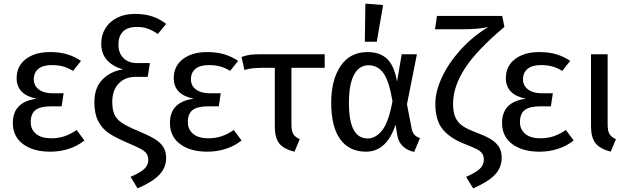

<svg xmlns="http://www.w3.org/2000/svg" viewBox="-20 -827 3482 1062"><path d="M428 -490 384 -435Q356 -452 328.5 -459.5Q301 -467 266 -467Q218 -467 192.5 -446.5Q167 -426 167 -388Q167 -353 195 -332Q223 -311 271 -311H332L321 -239H265Q203 -239 176.5 -218.5Q150 -198 150 -151Q150 -111 179.5 -86.5Q209 -62 263 -62Q303 -62 337 -73.5Q371 -85 404 -108L447 -50Q410 -20 361 -4Q312 12 258 12Q164 12 107.5 -30Q51 -72 51 -147Q51 -264 183 -281Q72 -303 72 -395Q72 -461 122.5 -500Q173 -539 257 -539Q311 -539 352 -526.5Q393 -514 428 -490Z M899 -695 853 -639Q824 -659 797.5 -668.5Q771 -678 738 -678Q685 -678 660 -652Q635 -626 635 -581Q635 -533 663 -505.5Q691 -478 739 -478H809L797 -402H731Q671 -402 636 -364.5Q601 -327 601 -264Q601 -220 613 -193.5Q625 -167 654 -147.5Q683 -128 741 -104Q801 -79 833 -60Q865 -41 882 -16Q899 9 899 46Q899 100 861.5 139.5Q824 179 741 215L702 151Q750 131 775 110Q800 89 800 57Q800 36 790.5 22.5Q781 9 758 -3.5Q735 -16 686 -37Q622 -64 584 -89Q546 -114 524 -155.5Q502 -197 502 -262Q502 -343 548 -388.5Q594 -434 661 -443Q604 -459 572 -494.5Q540 -530 540 -586Q540 -633 563 -670.5Q586 -708 628 -729Q670 -750 726 -750Q780 -750 821.5 -736.5Q863 -723 899 -695Z M1297 -490 1253 -435Q1225 -452 1197.5 -459.5Q1170 -467 1135 -467Q1087 -467 1061.5 -446.5Q1036 -426 1036 -388Q1036 -353 1064 -332Q1092 -311 1140 -311H1201L1190 -239H1134Q1072 -239 1045.5 -218.5Q1019 -198 1019 -151Q1019 -111 1048.5 -86.5Q1078 -62 1132 -62Q1172 -62 1206 -73.5Q1240 -85 1273 -108L1316 -50Q1279 -20 1230 -4Q1181 12 1127 12Q1033 12 976.5 -30Q920 -72 920 -147Q920 -264 1052 -281Q941 -303 941 -395Q941 -461 991.5 -500Q1042 -539 1126 -539Q1180 -539 1221 -526.5Q1262 -514 1297 -490Z M1592 -452V-141Q1592 -103 1602 -86Q1612 -69 1638 -57L1609 12Q1548 -3 1524 -34.5Q1500 -66 1500 -129V-452H1431Q1392 -451 1374.5 -449Q1357 -447 1332 -440L1316 -512Q1342 -521 1363.5 -524Q1385 -527 1423 -527H1776V-452Z M2176 -376 2202 -527H2286L2231 -250L2257 -116Q2261 -95 2271 -83Q2281 -71 2303 -63L2271 13Q2236 7 2209.5 -17Q2183 -41 2177 -82L2168 -138Q2119 12 2004 12Q1912 12 1862 -56.5Q1812 -125 1812 -259Q1812 -385 1864 -462Q1916 -539 2013 -539Q2081 -539 2121 -501.5Q2161 -464 2176 -376ZM1910 -259Q1910 -158 1936 -109.5Q1962 -61 2014 -61Q2057 -61 2093 -105Q2129 -149 2151 -267Q2132 -380 2100.5 -423Q2069 -466 2018 -466Q1966 -466 1938 -413Q1910 -360 1910 -259ZM2099 -799 2064 -596H1998L2001 -807Z M2770 -678Q2618 -551 2552 -449.5Q2486 -348 2486 -253Q2486 -206 2499 -177.5Q2512 -149 2538 -131Q2564 -113 2612 -95Q2660 -77 2690 -60Q2720 -43 2737.5 -18Q2755 7 2755 45Q2755 100 2717.5 139.5Q2680 179 2597 215L2558 151Q2606 131 2631 109.5Q2656 88 2656 55Q2656 35 2647 22Q2638 9 2617 -2Q2596 -13 2552 -30Q2469 -62 2428.5 -112Q2388 -162 2388 -253Q2388 -321 2424.5 -399.5Q2461 -478 2527.5 -551.5Q2594 -625 2681 -678Q2660 -672 2619 -668.5Q2578 -665 2531 -665H2386L2397 -739H2758Z M3134 -490 3090 -435Q3062 -452 3034.5 -459.5Q3007 -467 2972 -467Q2924 -467 2898.5 -446.5Q2873 -426 2873 -388Q2873 -353 2901 -332Q2929 -311 2977 -311H3038L3027 -239H2971Q2909 -239 2882.5 -218.5Q2856 -198 2856 -151Q2856 -111 2885.5 -86.5Q2915 -62 2969 -62Q3009 -62 3043 -73.5Q3077 -85 3110 -108L3153 -50Q3116 -20 3067 -4Q3018 12 2964 12Q2870 12 2813.5 -30Q2757 -72 2757 -147Q2757 -264 2889 -281Q2778 -303 2778 -395Q2778 -461 2828.5 -500Q2879 -539 2963 -539Q3017 -539 3058 -526.5Q3099 -514 3134 -490Z M3341 -141Q3341 -103 3351 -86Q3361 -69 3387 -57L3358 12Q3298 -4 3273.5 -35.5Q3249 -67 3249 -130V-527H3341Z"/></svg>

Font: FiraGO
Style: Regular
Weight: 400
Designer: bBox Type
Foundry: bBox Type GmbH
Version: Version 1.001;April 20, 2020;FontCreator 12.0.0.2555 64-bit